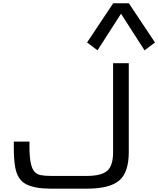

<svg xmlns="http://www.w3.org/2000/svg" viewBox="-20 -1128 947 1148"><path d="M281.2 0Q188 0 135.5 -26.9Q83 -53.7 70.3 -131.8Q62.5 -178.2 62.5 -250V-281.2H156.2V-250Q156.2 -138.7 183.6 -104.5Q198.7 -85.9 222.9 -81.1Q247.1 -76.2 281.2 -76.2H500Q584.5 -76.2 620.4 -106.2Q656.2 -136.2 656.2 -218.8V-750H750V-218.8Q750 -99.6 695.3 -50.8Q638.7 0 500 0ZM563 -827.1 500.5 -874 656.7 -1108.4H750.5L906.7 -874L844.2 -827.1L703.6 -1045.9Z"/></svg>

Font: Michroma
Style: Regular
Weight: 400
Designer: Vernon Adams
Foundry: Vernon Adams
Version: Version 1.100; ttfautohint (v1.8.4.7-5d5b);gftools[0.9.29]